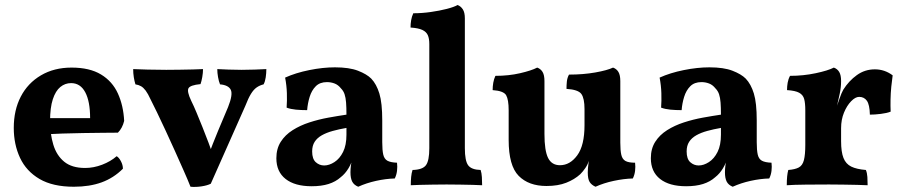

<svg xmlns="http://www.w3.org/2000/svg" viewBox="-20 -737 3604 767"><path d="M275 9Q191 9 138 -22Q85 -53 60 -106.5Q35 -160 35 -226Q35 -297 63 -351Q91 -405 143.5 -436Q196 -467 266 -467Q338 -467 383.5 -439.5Q429 -412 451 -363.5Q473 -315 476 -254Q469 -225 451 -207Q426 -207 390 -206.5Q354 -206 312.5 -205.5Q271 -205 228.5 -203.5Q186 -202 148 -199V-265H340Q340 -332 320.5 -368.5Q301 -405 264 -405Q240 -405 221 -389.5Q202 -374 191 -340.5Q180 -307 180 -253Q180 -202 193 -159Q206 -116 236.5 -91Q267 -66 320 -66Q354 -66 388 -79Q422 -92 446 -113Q455 -108 463 -93Q471 -78 471 -63Q434 -26 386 -8.5Q338 9 275 9Z M741 9Q730 -19 713.5 -56Q697 -93 678.5 -134.5Q660 -176 641.5 -215.5Q623 -255 607.5 -287.5Q592 -320 582 -339Q571 -363 562 -375Q553 -387 543.5 -392.5Q534 -398 521 -400Q517 -413 514.5 -428.5Q512 -444 512 -461Q534 -460 569.5 -459Q605 -458 644 -458Q670 -458 698 -458.5Q726 -459 750.5 -459.5Q775 -460 791 -461Q791 -446 788 -429Q785 -412 781 -401Q740 -397 733 -384.5Q726 -372 744 -334Q754 -314 765 -287.5Q776 -261 788.5 -230Q801 -199 813 -167Q825 -135 835 -104H808Q831 -166 851 -214Q871 -262 891 -309Q911 -359 902 -378Q893 -397 859 -400Q854 -412 851 -429Q848 -446 848 -461Q868 -460 893 -459Q918 -458 945 -458Q972 -458 998 -459Q1024 -460 1044 -461Q1044 -445 1041.5 -428Q1039 -411 1033 -400Q1017 -396 1005 -387.5Q993 -379 982.5 -362Q972 -345 960 -314L822 -3Q808 4 785 7.5Q762 11 741 9Z M1411 9Q1394 2 1387 -11.5Q1380 -25 1380 -49Q1380 -61 1382 -77.5Q1384 -94 1389 -109L1392 -112Q1385 -86 1372 -64.5Q1359 -43 1341 -29Q1321 -11 1292.5 -2Q1264 7 1225 7Q1158 7 1121 -22Q1084 -51 1084 -105Q1084 -143 1101.5 -170.5Q1119 -198 1149 -217Q1179 -236 1216 -248Q1253 -260 1291.5 -267Q1330 -274 1364 -279Q1364 -308 1362.5 -327.5Q1361 -347 1356.5 -360.5Q1352 -374 1342 -384Q1331 -398 1316.5 -403.5Q1302 -409 1286 -409Q1258 -409 1241.5 -392.5Q1225 -376 1217 -350Q1209 -324 1207 -297Q1183 -297 1162 -299Q1141 -301 1125 -307Q1127 -334 1126 -365Q1125 -396 1119 -427Q1161 -446 1215.5 -457Q1270 -468 1318 -468Q1375 -468 1410 -454.5Q1445 -441 1463 -423Q1484 -401 1495.5 -363.5Q1507 -326 1507 -256V-169Q1507 -137 1511 -119.5Q1515 -102 1527.5 -95Q1540 -88 1566 -87Q1568 -71 1566 -54.5Q1564 -38 1557 -24Q1521 -23 1482.5 -14.5Q1444 -6 1411 9ZM1275 -76Q1295 -76 1316 -89.5Q1337 -103 1350.5 -130Q1364 -157 1364 -199V-226Q1335 -221 1309.5 -214Q1284 -207 1265.5 -196.5Q1247 -186 1237 -170.5Q1227 -155 1227 -132Q1227 -102 1241.5 -89Q1256 -76 1275 -76Z M1621 3Q1621 -15 1622.5 -30.5Q1624 -46 1628 -58Q1668 -59 1681.5 -77Q1695 -95 1695 -145V-561Q1695 -583 1689 -596.5Q1683 -610 1667 -617.5Q1651 -625 1620 -627Q1620 -642 1622.5 -656.5Q1625 -671 1631 -684Q1665 -684 1700.5 -689Q1736 -694 1765 -701.5Q1794 -709 1808 -717Q1821 -712 1829 -699.5Q1837 -687 1837 -664V-145Q1837 -95 1850 -77Q1863 -59 1900 -58Q1904 -46 1905 -29.5Q1906 -13 1906 3Q1892 2 1868.5 1.5Q1845 1 1818 0.5Q1791 0 1764 0Q1737 0 1709 0.5Q1681 1 1658 1.5Q1635 2 1621 3Z M2163 6Q2092 6 2052 -34.5Q2012 -75 2012 -178V-296Q2012 -339 2002 -356.5Q1992 -374 1948 -377Q1948 -392 1950.5 -406.5Q1953 -421 1959 -434Q2012 -434 2057.5 -444.5Q2103 -455 2126 -467Q2140 -462 2147.5 -449.5Q2155 -437 2155 -413V-202Q2155 -135 2169.5 -106Q2184 -77 2217 -77Q2257 -77 2286 -116.5Q2315 -156 2315 -237V-301Q2315 -344 2302.5 -361.5Q2290 -379 2243 -382Q2243 -397 2244.5 -411.5Q2246 -426 2253 -439Q2310 -439 2358 -447.5Q2406 -456 2429 -467Q2443 -462 2450.5 -449.5Q2458 -437 2458 -413V-134L2334 -98Q2328 -80 2318.5 -66Q2309 -52 2298 -41Q2275 -20 2242 -7Q2209 6 2163 6ZM2359 9Q2343 2 2335.5 -10Q2328 -22 2328 -48Q2328 -64 2331 -85.5Q2334 -107 2340 -130L2458 -167Q2458 -136 2462 -118.5Q2466 -101 2478.5 -94Q2491 -87 2517 -87Q2519 -71 2517 -54.5Q2515 -38 2508 -24Q2472 -23 2432 -14.5Q2392 -6 2359 9Z M2907 9Q2890 2 2883 -11.5Q2876 -25 2876 -49Q2876 -61 2878 -77.5Q2880 -94 2885 -109L2888 -112Q2881 -86 2868 -64.5Q2855 -43 2837 -29Q2817 -11 2788.5 -2Q2760 7 2721 7Q2654 7 2617 -22Q2580 -51 2580 -105Q2580 -143 2597.5 -170.5Q2615 -198 2645 -217Q2675 -236 2712 -248Q2749 -260 2787.5 -267Q2826 -274 2860 -279Q2860 -308 2858.5 -327.5Q2857 -347 2852.5 -360.5Q2848 -374 2838 -384Q2827 -398 2812.5 -403.5Q2798 -409 2782 -409Q2754 -409 2737.5 -392.5Q2721 -376 2713 -350Q2705 -324 2703 -297Q2679 -297 2658 -299Q2637 -301 2621 -307Q2623 -334 2622 -365Q2621 -396 2615 -427Q2657 -446 2711.5 -457Q2766 -468 2814 -468Q2871 -468 2906 -454.5Q2941 -441 2959 -423Q2980 -401 2991.5 -363.5Q3003 -326 3003 -256V-169Q3003 -137 3007 -119.5Q3011 -102 3023.5 -95Q3036 -88 3062 -87Q3064 -71 3062 -54.5Q3060 -38 3053 -24Q3017 -23 2978.5 -14.5Q2940 -6 2907 9ZM2771 -76Q2791 -76 2812 -89.5Q2833 -103 2846.5 -130Q2860 -157 2860 -199V-226Q2831 -221 2805.5 -214Q2780 -207 2761.5 -196.5Q2743 -186 2733 -170.5Q2723 -155 2723 -132Q2723 -102 2737.5 -89Q2752 -76 2771 -76Z M3340 -173Q3340 -130 3349.5 -106Q3359 -82 3380.5 -71.5Q3402 -61 3439 -58Q3444 -46 3445 -30Q3446 -14 3446 3Q3429 2 3403.5 1.5Q3378 1 3349 0.5Q3320 0 3292 0Q3247 0 3199 0.5Q3151 1 3123 3Q3123 -18 3124.5 -32.5Q3126 -47 3129 -58Q3156 -60 3171 -68Q3186 -76 3191.5 -97.5Q3197 -119 3197 -158V-227H3340ZM3340 -295V-209H3197V-318L3340 -413Q3340 -388 3334.5 -362.5Q3329 -337 3321 -302ZM3318 -298Q3326 -321 3334 -344Q3342 -367 3349 -379Q3371 -414 3403 -437Q3435 -460 3475 -460Q3514 -460 3546 -436Q3543 -416 3540.5 -390.5Q3538 -365 3537.5 -339Q3537 -313 3538 -291Q3523 -285 3498.5 -282Q3474 -279 3455 -279Q3454 -319 3443 -334.5Q3432 -350 3412 -350Q3397 -350 3380 -332.5Q3363 -315 3351.5 -287Q3340 -259 3340 -225ZM3197 -209V-296Q3197 -325 3192.5 -341.5Q3188 -358 3172.5 -366.5Q3157 -375 3124 -377Q3124 -392 3126.5 -406.5Q3129 -421 3136 -434Q3189 -434 3238.5 -444.5Q3288 -455 3311 -467Q3325 -462 3332.5 -449.5Q3340 -437 3340 -413Z"/></svg>

Font: Vollkorn
Style: Bold
Weight: 700
Designer: Friedrich Althausen
Foundry: Friedrich Althausen
Version: Version 5.000